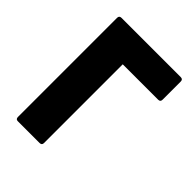

<svg xmlns="http://www.w3.org/2000/svg" viewBox="-190 -757 859 859"><g transform="rotate(45 240.0 -327.5)"><path d="M72 0Q59 0 59 -14V-641Q59 -655 73 -655H448Q462 -655 462 -641V-526Q462 -512 448 -512H224V-14Q224 0 210 0Z"/></g></svg>

Font: Sofia Sans Black
Style: Regular
Weight: 900
Designer: Botio Nikoltchev, Ani Petrova
Foundry: lettersoup
Version: Version 4.100; ttfautohint (v1.8.3)